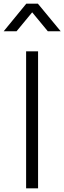

<svg xmlns="http://www.w3.org/2000/svg" viewBox="-48 -1024 350 1044"><path d="M42 -854 127 -957 212 -854H282L158 -1004H95L-28 -854ZM159 0V-745H94V0Z"/></svg>

Font: Plus Jakarta Sans Light
Style: Regular
Weight: 300
Designer: Gumpita Rahayu
Foundry: Tokotype
Version: Version 2.071;gftools[0.9.30]